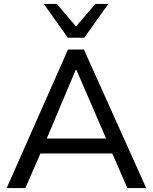

<svg xmlns="http://www.w3.org/2000/svg" viewBox="-20 -957 778 977"><path d="M14 0 326 -705H407L724 0H628L541 -200L581 -176H152L196 -200L109 0ZM365 -601 209 -231 185 -252H548L529 -231L369 -601ZM325 -765 203 -937H269L367 -822L465 -937H531L409 -765Z"/></svg>

Font: Mulish ExtraLight Medium
Style: Regular
Weight: 500
Version: Version 3.603